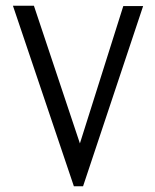

<svg xmlns="http://www.w3.org/2000/svg" viewBox="-20 -644 540 668"><path d="M237 4 25 -624H98L258 -145L409 -623H478L269 4Z"/></svg>

Font: Inconsolata Nerd Font Mono
Style: Regular
Weight: 400
Monospace: yes
Designer: Raph Levien, Cyreal, Brenton Simpson
Foundry: Raph Levien, Cyreal, Google
Version: Version 3.000; ttfautohint (v1.8.3);Nerd Fonts 3.0.2